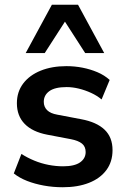

<svg xmlns="http://www.w3.org/2000/svg" viewBox="-20 -777 528 807"><path d="M244 10Q203 10 164.5 3Q126 -4 94 -16.5Q62 -29 38 -48L70 -130Q95 -114 124 -102Q153 -90 184 -84Q215 -78 245 -78Q293 -78 316.5 -94.5Q340 -111 340 -138Q340 -161 324.5 -173.5Q309 -186 278 -192L178 -211Q116 -223 83.5 -256.5Q51 -290 51 -343Q51 -391 77.5 -426Q104 -461 151 -480Q198 -499 259 -499Q294 -499 327 -492.5Q360 -486 389.5 -473.5Q419 -461 441 -441L407 -359Q388 -375 363 -386.5Q338 -398 311.5 -404.5Q285 -411 260 -411Q211 -411 187.5 -394Q164 -377 164 -349Q164 -328 178 -314Q192 -300 221 -295L321 -276Q386 -264 419.5 -232Q453 -200 453 -146Q453 -97 427 -62Q401 -27 354 -8.5Q307 10 244 10ZM88 -554 198 -757H308L418 -554H338L253 -686L168 -554Z"/></svg>

Font: NunitoSans3
Style: Bold
Weight: 700
Designer: Vernon Adams
Foundry: Vernon Adams
Version: Version 3.101;gftools[0.9.27]